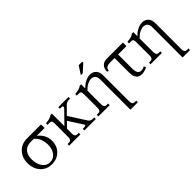

<svg xmlns="http://www.w3.org/2000/svg" viewBox="43 -1625 2782 2782"><g transform="rotate(-45 1434.0 -234.0)"><path d="M444.8 -226.1Q444.8 -293.5 421.1 -347.4Q397.5 -401.4 355 -433.1H298.8Q212.4 -433.1 168.7 -382.8Q125 -332.5 125 -246.1Q125 -147.9 169.7 -85.9Q214.4 -23.9 285.2 -23.9Q356 -23.9 400.4 -80.3Q444.8 -136.7 444.8 -226.1ZM43.9 -246.1Q43.9 -361.3 112.3 -433.6Q180.7 -505.9 292 -505.9H579.1V-433.1H418.9Q470.2 -394.5 498 -341.6Q525.9 -288.6 525.9 -226.1Q525.9 -120.1 458.7 -52.5Q391.6 15.1 285.2 15.1Q178.7 15.1 111.3 -58.1Q43.9 -131.3 43.9 -246.1Z M801.8 -90.8Q801.8 -63 814 -48.1Q826.2 -33.2 848.6 -33.2H880.9V0H649.9V-33.2H681.6Q704.1 -33.2 716.6 -48.1Q729 -63 729 -90.8V-368.2Q729 -386.2 728 -397Q727.1 -407.7 723.4 -416.3Q719.7 -424.8 714.6 -428.5Q709.5 -432.1 698.5 -434.3Q687.5 -436.5 675.5 -436Q663.6 -435.5 642.6 -434.1V-466.8Q696.8 -472.7 723.4 -480.7Q750 -488.8 772 -505.9H801.8V-250L978 -429.2Q994.6 -446.3 990.7 -459.7Q986.8 -473.1 966.8 -473.1H933.6V-505.9H1141.6V-473.1H1120.6Q1074.2 -473.1 1042 -440.9L931.6 -329.1L1100.6 -64.9Q1121.6 -33.2 1168.9 -33.2H1195.8V0H960.9V-33.2H992.7Q1015.1 -33.2 1021.7 -41.5Q1028.3 -49.8 1018.6 -64.9L881.8 -277.8L801.8 -195.8Z M1401.4 -90.8Q1401.4 -63 1413.6 -48.1Q1425.8 -33.2 1448.2 -33.2H1480.5V0H1249.5V-33.2H1281.2Q1303.7 -33.2 1316.2 -48.1Q1328.6 -63 1328.6 -90.8V-368.2Q1328.6 -386.2 1327.6 -397Q1326.7 -407.7 1323 -416.3Q1319.3 -424.8 1314.2 -428.5Q1309.1 -432.1 1298.1 -434.3Q1287.1 -436.5 1275.1 -436Q1263.2 -435.5 1242.2 -434.1V-466.8Q1296.4 -472.7 1323 -480.7Q1349.6 -488.8 1371.6 -505.9H1401.4V-421.9Q1446.8 -468.8 1496.6 -492.4Q1546.4 -516.1 1587.4 -516.1Q1647.9 -516.1 1683.6 -478.5Q1719.2 -440.9 1719.2 -371.1V168Q1719.2 195.8 1731.7 210.9Q1744.1 226.1 1766.6 226.1H1798.3V258.8H1646.5V-361.8Q1646.5 -410.6 1623.8 -435.8Q1601.1 -460.9 1556.6 -460.9Q1522.9 -460.9 1481.2 -439.5Q1439.5 -418 1401.4 -377ZM1492.2 -603 1572.3 -727.1H1640.6L1647.5 -708L1531.2 -603Z M2085.9 -147Q2085.9 -83.5 2105 -56.2Q2124 -28.8 2159.2 -28.8Q2190.4 -28.8 2230 -46.9L2238.8 -13.2Q2196.3 3.9 2173.3 9Q2150.4 14.2 2127 14.2Q2071.8 14.2 2042.5 -23.7Q2013.2 -61.5 2013.2 -126V-433.1H1933.1Q1874.5 -433.1 1849.6 -415Q1824.7 -397 1824.7 -360.8L1796.9 -368.2Q1796.9 -435.1 1831.8 -470.5Q1866.7 -505.9 1926.8 -505.9H2257.8V-433.1H2085.9Z M2470.7 -90.8Q2470.7 -63 2482.9 -48.1Q2495.1 -33.2 2517.6 -33.2H2549.8V0H2318.8V-33.2H2350.6Q2373 -33.2 2385.5 -48.1Q2397.9 -63 2397.9 -90.8V-368.2Q2397.9 -386.2 2397 -397Q2396 -407.7 2392.3 -416.3Q2388.7 -424.8 2383.5 -428.5Q2378.4 -432.1 2367.4 -434.3Q2356.4 -436.5 2344.5 -436Q2332.5 -435.5 2311.5 -434.1V-466.8Q2365.7 -472.7 2392.3 -480.7Q2418.9 -488.8 2440.9 -505.9H2470.7V-421.9Q2516.1 -468.8 2565.9 -492.4Q2615.7 -516.1 2656.7 -516.1Q2717.3 -516.1 2752.9 -478.5Q2788.6 -440.9 2788.6 -371.1V168Q2788.6 195.8 2801 210.9Q2813.5 226.1 2835.9 226.1H2867.7V258.8H2715.8V-361.8Q2715.8 -410.6 2693.1 -435.8Q2670.4 -460.9 2626 -460.9Q2592.3 -460.9 2550.5 -439.5Q2508.8 -418 2470.7 -377Z"/></g></svg>

Font: LT Superior Serif
Style: Regular
Weight: 400
Designer: Daniel Lyons
Foundry: LyonsType
Version: Version 2.120;FEAKit 1.0